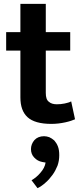

<svg xmlns="http://www.w3.org/2000/svg" viewBox="-20 -644 422 998"><path d="M217 201 200 198C183 195 169 187 158 175C147 164 141 149 141 131C141 114 147 98 159 84C171 71 188 64 209 64C218 64 227 66 236 69C245 73 254 79 262 86C269 94 276 104 281 117C286 130 288 145 288 163C288 182 285 200 279 217C272 234 264 250 253 265C242 280 230 294 217 305C204 317 190 327 175 334L144 293C161 283 177 270 191 253C205 237 214 220 217 201ZM345 -477V-381H218V-161C218 -138 223 -123 234 -115C244 -106 258 -102 275 -102C288 -102 302 -103 316 -106C330 -109 341 -112 350 -117L370 -24C359 -19 342 -13 319 -8C296 -3 272 0 247 0C189 0 148 -12 123 -35C98 -58 86 -92 86 -138V-381H12V-477H86V-624H218V-477Z"/></svg>

Font: Holmes&Hills Bold
Style: Bold
Weight: 500
Designer: Noopur Datye, Girish Dalvi, Yashodeep Gholap, Pallavi Karambelkar
Foundry: Ek Type
Version: ""